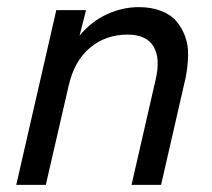

<svg xmlns="http://www.w3.org/2000/svg" viewBox="-20 -516 593 536"><path d="M25.4 0 137.2 -487.8H220.2L202.1 -416.5Q235.4 -456.5 278.8 -476.3Q322.3 -496.1 367.2 -496.1Q402.3 -496.1 429.2 -485.8Q456.1 -475.6 471.9 -457.3Q487.8 -439 496.8 -414.3Q505.9 -389.6 505.1 -360.8Q504.4 -332 498.5 -300.3L429.7 0H347.2L414.1 -292Q428.7 -353 408.7 -386.2Q388.7 -419.4 335.9 -419.4Q274.9 -419.4 231.2 -382.6Q187.5 -345.7 171.9 -277.8L107.9 0Z"/></svg>

Font: HK Grotesk Medium Legacy Italic
Style: Regular
Weight: 500
Italic angle: -13°
Designer: Alfredo Marco Pradil
Foundry: Hanken Design Co.
Version: Version 2.022;PS 002.022;hotconv 1.0.88;makeotf.lib2.5.64775